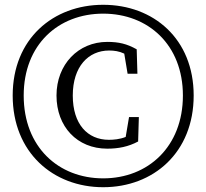

<svg xmlns="http://www.w3.org/2000/svg" viewBox="-20 -766 862 802"><path d="M505 -194C480 -184 454 -182 435 -182C345 -182 284 -248 284 -367C284 -488 349 -555 436 -555C457 -555 478 -552 499 -542L513 -458H554L551 -560C510 -583 476 -591 428 -591C307 -591 216 -497 216 -367C216 -237 302 -145 428 -145C474 -145 516 -153 557 -175L560 -277H519ZM411 -21C224 -21 79 -152 79 -367C79 -580 224 -709 411 -709C599 -709 744 -579 744 -367C744 -154 599 -21 411 -21ZM411 -746C202 -746 33 -604 33 -367C33 -129 202 16 411 16C621 16 789 -129 789 -367C789 -604 621 -746 411 -746Z"/></svg>

Font: Noto Serif CJK JP
Style: Regular
Weight: 400
Designer: Ryoko NISHIZUKA 西塚涼子 (kana & ideographs); Frank Grießhammer (Latin, Greek & Cyrillic); Wenlong ZHANG 张文龙 (bopomofo); San
Foundry: Adobe Systems Incorporated
Version: Version 1.000;PS 1;hotconv 16.6.53;makeotf.lib2.5.65590